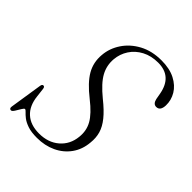

<svg xmlns="http://www.w3.org/2000/svg" viewBox="-200 -833 967 967"><g transform="rotate(45 283.5 -350.0)"><path d="M222 10Q181.5 10 155.5 1Q129.5 -8 114.2 -20Q99 -32 90.8 -41.2Q82.5 -50.5 77.5 -50.5Q72.5 -50.5 64.5 -36.8Q56.5 -23 47.8 -9.2Q39 4.5 32 4.5Q19 4.5 21.5 -12.5L48.5 -186.5Q50.5 -200 59.5 -200Q68.5 -200 70 -186L75.5 -139.5Q82 -78 117.8 -45.5Q153.5 -13 214.5 -13Q279 -13 321.2 -49.2Q363.5 -85.5 369.5 -144.5Q375 -192 353 -231.2Q331 -270.5 271.5 -317Q206.5 -368 180 -414Q153.5 -460 158.5 -516Q162.5 -567 192 -611.2Q221.5 -655.5 272.2 -682.8Q323 -710 390.5 -710Q449 -710 488.5 -689.5Q528 -669 547.8 -636Q567.5 -603 566.5 -565Q565 -525 537 -525Q516 -525 509.5 -553.5L503.5 -587Q484.5 -690 387 -690Q337.5 -690 300.2 -670.2Q263 -650.5 241.2 -617.2Q219.5 -584 216 -543.5Q212 -496 234.5 -455Q257 -414 317.5 -364.5Q364.5 -327 390.2 -295Q416 -263 425 -231.8Q434 -200.5 430 -164.5Q425.5 -111 397.2 -71.8Q369 -32.5 323.5 -11.2Q278 10 222 10Z"/></g></svg>

Font: Fraunces 144pt Soft Light
Style: Italic
Weight: 300
Italic angle: -16°
Version: Version 1.000;[b76b70a41]